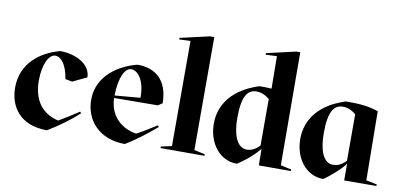

<svg xmlns="http://www.w3.org/2000/svg" viewBox="-71 -975 2535 1214"><g transform="rotate(10 1196.0 -368.0)"><path d="M337 -325 382 -317 472 -360C472 -445 372 -494 275 -494C155 -463 33 -377 33 -218C33 -96 104 14 278 14C350 -29 419 -80 472 -129L465 -139C422 -110 380 -84 337 -59C229 -84 173 -164 173 -288C173 -393 209 -460 249 -460C286 -460 323 -416 337 -325Z M520 -226C520 -93 614 14 778 14C843 -25 906 -74 971 -129L964 -139C923 -113 881 -86 837 -63C728 -81 663 -158 661 -261L941 -263L969 -281C968 -430 886 -494 771 -494C661 -467 520 -384 520 -226ZM661 -277C663 -393 696 -459 737 -459C776 -459 825 -408 825 -295V-291Z M1218 -750H1190L1002 -707V-697L1074 -700V-25L1005 -10V0H1287V-10L1218 -25Z M1770 -750H1745L1557 -707V-697L1629 -700L1631 -492C1609 -494 1584 -494 1554 -494C1486 -473 1310 -404 1310 -210C1310 -89 1384 14 1497 14C1519 0 1585 -44 1635 -106L1636 0H1842V-10L1773 -25ZM1450 -273C1450 -410 1483 -458 1541 -458C1576 -458 1606 -441 1625 -424V-126C1594 -92 1564 -85 1544 -85C1479 -85 1450 -166 1450 -273Z M1865 -210C1865 -89 1939 14 2052 14C2082 -5 2168 -78 2184 -109V0L2391 -1V-11L2322 -25L2317 -468C2247 -490 2207 -494 2109 -494C2041 -473 1865 -404 1865 -210ZM2005 -273C2005 -410 2038 -458 2096 -458C2131 -458 2161 -441 2180 -424V-126C2149 -92 2118 -85 2097 -85C2033 -85 2005 -166 2005 -273Z"/></g></svg>

Font: Mazius Display
Style: Bold
Weight: 700
Designer: Alberto Casagrande & Collletttivo
Foundry: Collletttivo
Version: Version 2.000;Glyphs 3.2 (3221)